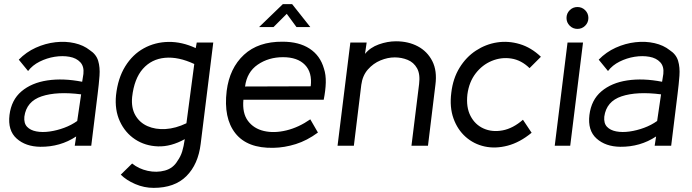

<svg xmlns="http://www.w3.org/2000/svg" viewBox="-20 -706 3352 930"><path d="M175 5Q104 4 60.5 -35Q17 -74 26 -149Q35 -222 84 -263.5Q133 -305 209.5 -316.5Q286 -328 378 -310L384 -348Q388 -384 369 -404.5Q350 -425 316.5 -431Q283 -437 245 -431Q207 -425 172 -407.5Q137 -390 116 -362L71 -417Q107 -454 153.5 -475Q200 -496 249 -501.5Q298 -507 341.5 -497Q385 -487 415 -463Q446 -443 455.5 -411.5Q465 -380 462 -339Q459 -298 453 -251L422 0H342L349 -45Q272 6 175 5ZM354 -120 373 -249Q256 -264 182 -239.5Q108 -215 98 -141Q95 -109 111 -92Q127 -75 156 -69.5Q185 -64 220.5 -69Q256 -74 291 -87Q326 -100 354 -120Z M724 204Q678 204 635 185.5Q592 167 565 140L620 86Q652 112 695.5 121.5Q739 131 779 120Q819 109 840 73Q855 52 862.5 27.5Q870 3 875 -32Q808 5 745.5 3Q683 1 634.5 -31Q586 -63 560.5 -118.5Q535 -174 542 -245Q551 -327 586.5 -384.5Q622 -442 676.5 -472Q731 -502 796 -503Q861 -504 928 -473L933 -500H1013L952 -9Q940 90 883 147Q826 204 724 204ZM620 -236Q615 -184 635.5 -148Q656 -112 694.5 -95Q733 -78 782 -81Q831 -84 883 -109L921 -396Q844 -432 779 -426Q714 -420 672 -372.5Q630 -325 620 -236Z M1548 -223H1159Q1153 -158 1181 -120.5Q1209 -83 1258.5 -71.5Q1308 -60 1367.5 -74.5Q1427 -89 1483 -128L1520 -64Q1467 -25 1412.5 -8Q1358 9 1305 10Q1178 13 1120 -60.5Q1062 -134 1078 -266Q1092 -376 1161.5 -440.5Q1231 -505 1349 -504Q1428 -504 1479.5 -470.5Q1531 -437 1549 -374Q1559 -344 1558 -306Q1557 -268 1548 -223ZM1351 -429Q1281 -429 1228.5 -393Q1176 -357 1167 -287L1485 -288Q1493 -355 1457 -392Q1421 -429 1351 -429ZM1235 -575 1350 -686H1395L1483 -575H1416L1369 -639L1305 -575Z M2053 0H1973L2010 -299Q2016 -347 2000 -375.5Q1984 -404 1954.5 -416Q1925 -428 1892 -428Q1858 -428 1823 -413.5Q1788 -399 1762 -369.5Q1736 -340 1730 -295L1694 0H1615L1677 -500H1756L1748 -445Q1773 -476 1815 -491Q1857 -506 1898 -506Q1958 -506 2004 -481.5Q2050 -457 2074 -410Q2098 -363 2089 -295Z M2555 -63Q2498 -16 2439 -0.5Q2380 15 2327.5 3.5Q2275 -8 2235.5 -43Q2196 -78 2176.5 -132.5Q2157 -187 2166 -257Q2174 -326 2206 -378Q2238 -430 2285.5 -461Q2333 -492 2387.5 -500.5Q2442 -509 2497.5 -492.5Q2553 -476 2600 -431L2545 -376Q2505 -415 2456.5 -422.5Q2408 -430 2362 -411Q2316 -392 2284 -350.5Q2252 -309 2244 -249Q2237 -187 2259 -144.5Q2281 -102 2322.5 -83.5Q2364 -65 2414.5 -74.5Q2465 -84 2513 -126Z M2777 -566Q2755 -566 2739.5 -581.5Q2724 -597 2724 -619Q2724 -641 2739.5 -656.5Q2755 -672 2777 -672Q2799 -672 2814.5 -656.5Q2830 -641 2830 -619Q2830 -597 2814.5 -581.5Q2799 -566 2777 -566ZM2742 0H2667L2729 -500H2804Z M2984 5Q2913 4 2869.5 -35Q2826 -74 2835 -149Q2844 -222 2893 -263.5Q2942 -305 3018.5 -316.5Q3095 -328 3187 -310L3193 -348Q3197 -384 3178 -404.5Q3159 -425 3125.5 -431Q3092 -437 3054 -431Q3016 -425 2981 -407.5Q2946 -390 2925 -362L2880 -417Q2916 -454 2962.5 -475Q3009 -496 3058 -501.5Q3107 -507 3150.5 -497Q3194 -487 3224 -463Q3255 -443 3264.5 -411.5Q3274 -380 3271 -339Q3268 -298 3262 -251L3231 0H3151L3158 -45Q3081 6 2984 5ZM3163 -120 3182 -249Q3065 -264 2991 -239.5Q2917 -215 2907 -141Q2904 -109 2920 -92Q2936 -75 2965 -69.5Q2994 -64 3029.5 -69Q3065 -74 3100 -87Q3135 -100 3163 -120Z"/></svg>

Font: Kulim Park
Style: Italic
Weight: 400
Italic angle: -8°
Designer: Noponies / Dale Sattler
Foundry: Noponies
Version: Version 1.000; ttfautohint (v1.8.3)